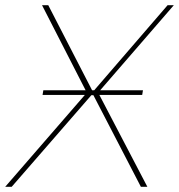

<svg xmlns="http://www.w3.org/2000/svg" viewBox="-40 -720 690 740"><path d="M124 -354H287L-20 0H5L312 -353H320L503 0H528L343 -354H508L511 -372H346L630 -700H606L323 -372H315L146 -700H122L290 -372H127Z"/></svg>

Font: Fixel Display 20240404 Thin
Style: Italic
Weight: 100
Italic angle: -10°
Designer: AlfaBravo + MacPaw
Foundry: Kyrylo Tkachov, Marchela Mozhyna, Serhii Makarenko, Maria Weinstein, Zakhar Kryvoshyya
Version: Version 1.211;Glyphs 3.2 (3225)